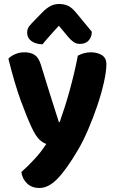

<svg xmlns="http://www.w3.org/2000/svg" viewBox="-20 -753 579 962"><path d="M136 -120Q113 -170 83.5 -250.5Q54 -331 22 -459Q34 -472 55.5 -481.5Q77 -491 102 -491Q134 -491 154 -477.5Q174 -464 185 -428Q207 -355 229.5 -284Q252 -213 275 -141H279Q291 -175 304 -215.5Q317 -256 329 -299.5Q341 -343 351.5 -387.5Q362 -432 370 -474Q401 -491 435 -491Q467 -491 490 -477Q513 -463 513 -431Q513 -395 500.5 -339.5Q488 -284 467.5 -223.5Q447 -163 421.5 -103.5Q396 -44 369 1Q313 96 268 142.5Q223 189 177 189Q140 189 116 166.5Q92 144 87 109Q119 81 153.5 43.5Q188 6 212 -32Q195 -37 176.5 -54.5Q158 -72 136 -120ZM275 -624Q262 -610 251.5 -598.5Q241 -587 231.5 -576Q222 -565 212.5 -554.5Q203 -544 193 -531Q158 -532 137 -547.5Q116 -563 116 -589Q116 -608 126 -621Q136 -634 156 -654L195 -694Q212 -711 231.5 -722Q251 -733 277 -733Q301 -733 321 -724Q341 -715 366 -684L440 -594Q440 -569 425 -551Q410 -533 380 -533Q362 -533 348 -543Q334 -553 320 -570Z"/></svg>

Font: Baloo Thambi 2
Style: Bold
Weight: 700
Designer: Aadarsh Rajan and Ek Type
Foundry: Ek Type
Version: Version 1.640;hotconv 1.0.111;makeotfexe 2.5.65597; ttfautoh